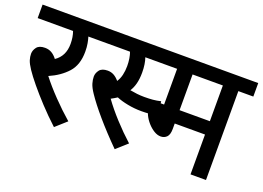

<svg xmlns="http://www.w3.org/2000/svg" viewBox="-95 -853 1499 1096"><g transform="rotate(20 655.0 -304.5)"><path d="M366 -46 300 13Q247 -36 201.5 -85Q156 -134 121 -176.5Q86 -219 66 -249Q46 -279 40 -298.5Q34 -318 34 -336Q34 -357 48.5 -376Q63 -395 98 -395Q121 -395 139 -384.5Q157 -374 172 -354Q227 -391 227 -465Q227 -507 215 -540H0V-622H395V-540H308Q313 -524 317 -502Q321 -480 321 -452Q321 -372 279 -325.5Q237 -279 170 -250Q208 -201 260 -147Q312 -93 366 -46Z M726 -325Q754 -325 777 -327Q800 -329 825 -335L833 -252Q810 -247 786 -245Q762 -243 737 -243Q695 -243 654 -251Q613 -259 585 -271Q568 -260 549 -250Q585 -200 634 -146.5Q683 -93 735 -46L669 13Q595 -61 538 -127.5Q481 -194 449 -242Q428 -273 421.5 -295Q415 -317 415 -336Q415 -357 429.5 -376Q444 -395 479 -395Q500 -395 517 -385.5Q534 -376 549 -358Q562 -377 568 -402.5Q574 -428 574 -457Q574 -481 570.5 -502.5Q567 -524 561 -540H381V-622H781V-540H654Q660 -523 663.5 -500.5Q667 -478 667 -451Q667 -413 659.5 -384Q652 -355 638 -334Q659 -330 681 -327.5Q703 -325 726 -325Z M1219 -540V0H1125V-242H941V-209Q941 -174 926.5 -159.5Q912 -145 890 -145Q870 -145 849.5 -157.5Q829 -170 811 -190Q793 -210 782 -233Q771 -256 771 -276Q771 -296 784 -309.5Q797 -323 831 -323H847V-540H738V-622H1310V-540ZM1125 -540H941V-323H1125Z"/></g></svg>

Font: Noto Sans SemiCondensed Medium
Style: Italic
Weight: 500
Width: 4
Italic angle: -12°
Designer: Monotype Design Team
Foundry: Monotype Imaging Inc.
Version: Version 2.013; ttfautohint (v1.8.4.7-5d5b)